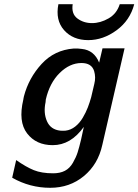

<svg xmlns="http://www.w3.org/2000/svg" viewBox="-20 -710 659 914"><path d="M258 -690H326Q319 -644 348.5 -622Q378 -600 418 -600Q458 -600 497 -622.5Q536 -645 550 -690H619Q599 -613 535 -566Q471 -519 400 -519Q327 -519 285 -566.5Q243 -614 258 -690ZM91 -236Q91 -237 92 -242.5Q93 -248 94 -252Q117 -339 178 -405.5Q239 -472 331 -479Q350 -480 370 -477Q428 -471 452 -412L468 -480H573L467 -20Q447 72 379.5 128Q312 184 219 184Q122 184 38 136L57 52Q104 85 141 100Q178 115 233 115Q266 115 289 103Q312 91 327 65Q342 39 349.5 15.5Q357 -8 366 -46L379 -106Q317 -19 231 -19Q152 -19 109 -75Q66 -131 91 -236ZM198 -236Q197 -232 197 -224Q186 -173 203.5 -133Q221 -93 267 -88Q280 -87 292 -88Q317 -91 338 -107.5Q359 -124 374 -149.5Q389 -175 398 -198.5Q407 -222 414 -247L429 -311Q437 -342 428 -372Q416 -410 368 -410Q312 -410 264 -362.5Q216 -315 198 -236Z"/></svg>

Font: Coval
Style: Medium Italic
Weight: 500
Foundry: Context Ltd
Version: Version 001.000